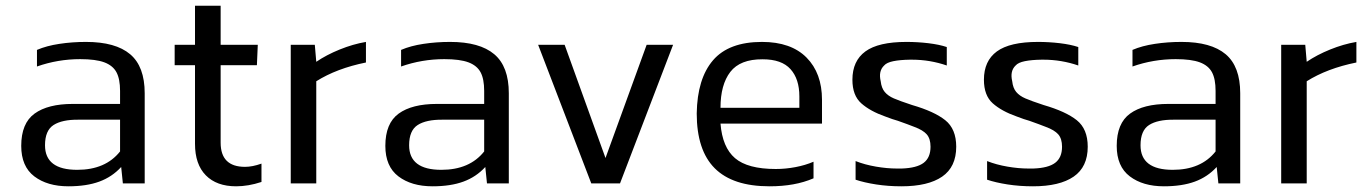

<svg xmlns="http://www.w3.org/2000/svg" viewBox="-20 -641 4788 671"><path d="M403.5 -57.4 409.4 0H485.7V-315Q485.7 -408.6 434.8 -451.5Q383.9 -494.5 280.5 -494.5Q232 -494.5 187.4 -487.7Q142.7 -481 109.2 -466.6V-408.6Q182.1 -434.3 260.3 -434.3Q314.7 -434.3 344.7 -423.1Q374.6 -411.8 387.1 -388.3Q399.6 -364.8 399.6 -323.4V-277.8H234.4Q147.5 -277.8 100.8 -244Q54.2 -210.2 54.2 -131.2Q54.2 -59.3 99.9 -24.6Q145.6 10.1 219.1 10.1Q282.2 10.1 327 -6.3Q371.7 -22.7 403.5 -57.4ZM137.3 -133.3Q137.3 -184.9 167.2 -204.1Q197.1 -223.2 253.8 -222.7H399.6V-111.7Q348.7 -47.5 249.9 -47.5Q137.3 -47.5 137.3 -133.3Z M893.8 -5.1V-69.2Q862.1 -57.9 836.3 -57.9Q751.1 -57.9 751.1 -142.3V-413.2H877.8L880.9 -484.4H751.1V-620.9H661.5V-484.4H590.4V-413.2H661.5V-138.4Q661.5 -66.7 699.3 -28.3Q737.1 10.1 805.1 10.1Q847.8 10.1 893.8 -5.1Z M1085.3 0V-357Q1156.6 -401.9 1258.9 -422.6V-494.5Q1213.6 -486.8 1167.2 -468Q1120.8 -449.2 1085.3 -425L1080.2 -484.4H996.1V0Z M1676 -57.4 1681.9 0H1758.2V-315Q1758.2 -408.6 1707.3 -451.5Q1656.4 -494.5 1553 -494.5Q1504.5 -494.5 1459.9 -487.7Q1415.2 -481 1381.7 -466.6V-408.6Q1454.6 -434.3 1532.8 -434.3Q1587.3 -434.3 1617.2 -423.1Q1647.1 -411.8 1659.6 -388.3Q1672.1 -364.8 1672.1 -323.4V-277.8H1506.9Q1420 -277.8 1373.3 -244Q1326.7 -210.2 1326.7 -131.2Q1326.7 -59.3 1372.4 -24.6Q1418.1 10.1 1491.7 10.1Q1554.8 10.1 1599.5 -6.3Q1644.2 -22.7 1676 -57.4ZM1409.8 -133.3Q1409.8 -184.9 1439.7 -204.1Q1469.6 -223.2 1526.3 -222.7H1672.1V-111.7Q1621.2 -47.5 1522.4 -47.5Q1409.8 -47.5 1409.8 -133.3Z M2146.8 0 2332.3 -484.4H2239.9L2096.1 -88.8L1953.3 -484.4H1860.7L2046.4 0Z M2823.1 -17.8V-75.8Q2794.1 -63.4 2759.7 -56.9Q2725.3 -50.4 2691.2 -50.4Q2593 -50.4 2548.7 -88.3Q2504.5 -126.1 2498 -209.1H2852.7V-292.3Q2852.7 -385.3 2798.6 -439.9Q2744.4 -494.5 2643 -494.5Q2527 -494.5 2471.9 -430.4Q2416.8 -366.3 2414.9 -244.6Q2414.9 -115.9 2477.9 -52.9Q2540.9 10.1 2669.1 10.1Q2714.2 10.1 2752.1 3.2Q2790 -3.6 2823.1 -17.8ZM2645.4 -433.8Q2711.8 -433.8 2742.7 -399.3Q2773.6 -364.9 2773.6 -304.2V-264.3H2498Q2498 -345.1 2532.3 -389.7Q2566.7 -434.3 2645.4 -433.8Z M3321.8 -128.2Q3321.8 -190.3 3283.5 -220.9Q3245.2 -251.5 3167.4 -274Q3124.1 -288.3 3103.8 -297.1Q3083.4 -305.9 3072 -319.6Q3060.5 -333.4 3057.9 -356.9Q3049.4 -392.8 3069.9 -412.1Q3078.8 -422.5 3102.1 -427.2Q3125.5 -431.9 3159.5 -432.4Q3164.1 -432.4 3168.2 -432.4Q3198.4 -432.4 3229.2 -427.3Q3259.9 -422.1 3288.8 -412.1V-476.6Q3262.7 -485.4 3224.5 -490Q3186.3 -494.5 3147.9 -494.5Q3049.7 -494.5 3004.4 -461.3Q2959 -428.2 2959 -362.3Q2959 -307.4 2990 -279.9Q3020.9 -252.4 3074.1 -233.7Q3088.9 -228.6 3098.5 -224.8Q3105.8 -222.4 3117.7 -218.9Q3155.1 -205.7 3175.3 -197.6Q3205.6 -186.5 3218.8 -171.4Q3232 -156.3 3232 -128.2Q3232 -90.2 3208.1 -72Q3184.2 -53.8 3131.3 -52Q3122.5 -52 3114.4 -52Q3080 -52 3041.3 -58.7Q3002.6 -65.3 2970.1 -78.1V-13Q2999.8 -3 3041.9 3.6Q3083.9 10.1 3130.4 10.1Q3223.4 10.1 3272.6 -23.7Q3321.8 -57.6 3321.8 -128.2Z M3781.4 -128.2Q3781.4 -190.3 3743.1 -220.9Q3704.8 -251.5 3627 -274Q3583.7 -288.3 3563.4 -297.1Q3543 -305.9 3531.5 -319.6Q3520 -333.4 3517.5 -356.9Q3509 -392.8 3529.4 -412.1Q3538.3 -422.5 3561.7 -427.2Q3585 -431.9 3619 -432.4Q3623.7 -432.4 3627.8 -432.4Q3658 -432.4 3688.7 -427.3Q3719.5 -422.1 3748.4 -412.1V-476.6Q3722.2 -485.4 3684.1 -490Q3645.9 -494.5 3607.5 -494.5Q3509.3 -494.5 3463.9 -461.3Q3418.6 -428.2 3418.6 -362.3Q3418.6 -307.4 3449.5 -279.9Q3480.4 -252.4 3533.7 -233.7Q3548.5 -228.6 3558.1 -224.8Q3565.3 -222.4 3577.3 -218.9Q3614.6 -205.7 3634.8 -197.6Q3665.2 -186.5 3678.4 -171.4Q3691.6 -156.3 3691.6 -128.2Q3691.6 -90.2 3667.6 -72Q3643.7 -53.8 3590.9 -52Q3582.1 -52 3574 -52Q3539.5 -52 3500.8 -58.7Q3462.1 -65.3 3429.7 -78.1V-13Q3459.4 -3 3501.4 3.6Q3543.5 10.1 3590 10.1Q3683 10.1 3732.2 -23.7Q3781.4 -57.6 3781.4 -128.2Z M4232.1 -57.4 4238 0H4314.3V-315Q4314.3 -408.6 4263.4 -451.5Q4212.4 -494.5 4109.1 -494.5Q4060.6 -494.5 4016 -487.7Q3971.3 -481 3937.8 -466.6V-408.6Q4010.6 -434.3 4088.9 -434.3Q4143.3 -434.3 4173.3 -423.1Q4203.2 -411.8 4215.7 -388.3Q4228.2 -364.8 4228.2 -323.4V-277.8H4063Q3976 -277.8 3929.4 -244Q3882.7 -210.2 3882.7 -131.2Q3882.7 -59.3 3928.5 -24.6Q3974.2 10.1 4047.7 10.1Q4110.8 10.1 4155.6 -6.3Q4200.3 -22.7 4232.1 -57.4ZM3965.9 -133.3Q3965.9 -184.9 3995.8 -204.1Q4025.7 -223.2 4082.4 -222.7H4228.2V-111.7Q4177.3 -47.5 4078.5 -47.5Q3965.9 -47.5 3965.9 -133.3Z M4546.7 0V-357Q4618 -401.9 4720.3 -422.6V-494.5Q4675 -486.8 4628.6 -468Q4582.2 -449.2 4546.7 -425L4541.6 -484.4H4457.5V0Z"/></svg>

Font: Arad-FD-VF Thin
Style: Regular
Weight: 100
Designer: Mohammad Darvishi
Version: Version 1.010;September 21, 2024;FontCreator 15.0.0.2992 64-